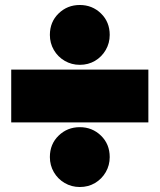

<svg xmlns="http://www.w3.org/2000/svg" viewBox="-20 -745 640 770"><path d="M25 -254V-466H575V-254ZM300 5Q267 5 239.5 -11Q212 -27 196 -54.5Q180 -82 180 -115Q180 -167 215 -201Q250 -235 300 -235Q350 -235 385 -201Q420 -167 420 -115Q420 -82 404 -54.5Q388 -27 361 -11Q334 5 300 5ZM300 -485Q267 -485 239.5 -501Q212 -517 196 -544.5Q180 -572 180 -605Q180 -657 215 -691Q250 -725 300 -725Q350 -725 385 -691Q420 -657 420 -605Q420 -572 404 -544.5Q388 -517 361 -501Q334 -485 300 -485Z"/></svg>

Font: Golos Text Black
Style: Regular
Weight: 900
Designer: A.Korolkova, Vitaly Kuzmin
Foundry: ParaType Ltd
Version: Version 2.004